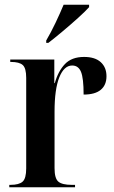

<svg xmlns="http://www.w3.org/2000/svg" viewBox="-20 -786 480 806"><path d="M19 0V-10H24Q60 -10 75 -23.5Q90 -37 90 -79V-459Q90 -500 75.5 -513Q61 -526 26 -526H23V-536H208V-437H210Q224 -487 252.5 -517Q281 -547 333 -547Q379 -547 403 -525Q427 -503 427 -466Q427 -429 403 -409Q379 -389 331 -389Q331 -458 320 -484.5Q309 -511 283 -511Q249 -511 229 -461.5Q209 -412 209 -317V-80Q209 -37 225 -23.5Q241 -10 281 -10H295V0ZM174 -616Q194 -650 213.5 -691Q233 -732 247 -766H354V-756Q339 -739 308 -711Q277 -683 243 -654.5Q209 -626 183 -606H174Z"/></svg>

Font: Noto Serif Display Condensed SemiBold
Style: Regular
Weight: 600
Width: 3
Designer: Monotype Design Team
Foundry: Monotype Imaging Inc.
Version: Version 2.009